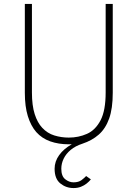

<svg xmlns="http://www.w3.org/2000/svg" viewBox="-20 -720 698 974"><path d="M353 234Q315 234 286 210.5Q257 187 257 136Q257 99 280.2 66.8Q303.5 34.5 344 12Q340.5 12 336.8 12Q333 12 329 12Q276.5 12 234.5 -3Q192.5 -18 164 -50Q136.5 -81.5 121.2 -130.8Q106 -180 106 -249V-700H142V-251Q142 -185 156 -141.2Q170 -97.5 194 -72Q220.5 -43.5 255.8 -32.8Q291 -22 329 -22Q378.5 -22 421.2 -41Q464 -60 490 -109.5Q516 -159 516 -251V-700H552V-249Q552 -170 533.8 -118.8Q515.5 -67.5 481 -37.2Q446.5 -7 398 9Q362.5 20.5 338.8 40.2Q315 60 303 84.8Q291 109.5 291 136Q291 173.5 310.8 189.2Q330.5 205 353 205Q378.5 205 393.8 193.5Q409 182 417 173L441 190Q432 201 419.5 211Q407 221 390.5 227.5Q374 234 353 234Z"/></svg>

Font: Overpass Thin
Style: Regular
Weight: 250
Designer: Delve Withrington, Dave Bailey, Thomas Jockin
Foundry: Delve Fonts LLC
Version: Version 4.000